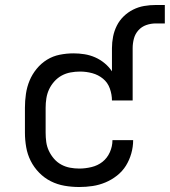

<svg xmlns="http://www.w3.org/2000/svg" viewBox="-20 -742 681 770"><path d="M298 8Q268 8 239 3Q210 -2 184 -15Q158 -28 137 -49.5Q116 -71 103 -97Q90 -123 85 -152Q80 -181 80 -210V-310Q80 -338 84 -365.5Q88 -393 98.5 -418.5Q109 -444 127 -466Q145 -488 168.5 -502.5Q192 -517 219.5 -522.5Q247 -528 275 -528Q297 -528 319 -524.5Q341 -521 361.5 -512Q382 -503 399.5 -488.5Q417 -474 429 -456V-549Q429 -572 433.5 -595Q438 -618 448.5 -639Q459 -660 476 -676.5Q493 -693 514 -703.5Q535 -714 558 -718Q581 -722 605 -722H641V-648H605Q585 -648 566.5 -641.5Q548 -635 535 -620.5Q522 -606 517 -587Q512 -568 512 -549V-339H429Q429 -363 420.5 -387Q412 -411 393 -426.5Q374 -442 350 -448.5Q326 -455 301 -455Q282 -455 263 -451.5Q244 -448 227.5 -439Q211 -430 198 -415.5Q185 -401 177 -384Q169 -367 166 -348Q163 -329 163 -310V-210Q163 -191 165.5 -172.5Q168 -154 176 -137Q184 -120 196.5 -105.5Q209 -91 225.5 -82Q242 -73 260.5 -69.5Q279 -66 298 -66Q322 -66 347 -72Q372 -78 391 -93Q410 -108 420.5 -131.5Q431 -155 431 -180Q431 -180 431 -180Q431 -180 431 -180H514Q514 -180 514 -180Q514 -180 514 -180Q514 -153 506.5 -126.5Q499 -100 485 -77.5Q471 -55 449.5 -38Q428 -21 403 -10.5Q378 0 351.5 4Q325 8 298 8Z"/></svg>

Font: Iosevka SS04 Extended
Style: Regular
Weight: 400
Width: 7
Monospace: yes
Designer: Belleve Invis
Foundry: Belleve Invis
Version: Version 19.0.0; ttfautohint (v1.8.4)